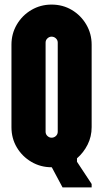

<svg xmlns="http://www.w3.org/2000/svg" viewBox="-20 -730 451 838"><path d="M253 88 206 0H205Q157 0 117 -23.5Q77 -47 53.5 -86.5Q30 -126 30 -175V-535Q30 -583 53.5 -623Q77 -663 117 -686.5Q157 -710 205 -710Q254 -710 293.5 -686.5Q333 -663 356.5 -623Q380 -583 380 -535V-175Q380 -134 362.5 -99Q345 -64 316 -39V-24L380 73V88ZM205 -129Q216 -129 224 -136.5Q232 -144 232 -155V-544Q232 -555 224 -562.5Q216 -570 205 -570Q195 -570 187 -562.5Q179 -555 179 -544V-155Q179 -144 187 -136.5Q195 -129 205 -129Z"/></svg>

Font: Vina Sans
Style: Regular
Weight: 400
Designer: Andree Nguyen
Foundry: Nguyen Type Foundry
Version: Version 1.002; ttfautohint (v1.8.4.7-5d5b);gftools[0.9.28]